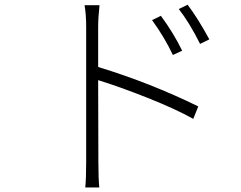

<svg xmlns="http://www.w3.org/2000/svg" viewBox="-20 -786 1040 828"><path d="M765.6 -567.4 725.6 -548.8Q688.5 -627 635.7 -699.2L673.8 -717.8Q728.5 -643.6 765.6 -567.4ZM403.3 -669.9V-497.1Q627.9 -428.7 835 -327.1L813.5 -273.4Q736.3 -316.4 615.7 -364.3Q495.1 -412.1 403.3 -440.4L404.3 -85Q404.3 -15.6 408.2 22.5H347.7Q351.6 -15.6 351.6 -85V-669.9Q351.6 -723.6 344.7 -763.7H409.2Q403.3 -709 403.3 -669.9ZM751 -747.1 789.1 -765.6Q834 -706.1 882.8 -616.2L842.8 -596.7Q796.9 -688.5 751 -747.1Z"/></svg>

Font: GenEi Gothic M Light
Style: Regular
Weight: 300
Designer: o_tamon (Modified); [Source Han Sans]
Ryoko NISHIZUKA  (kana & ideographs); Paul D. Hunt (Latin, Greek & Cyrillic); Wenl
Version: Version 1.1a;Original Version 1.004